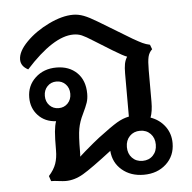

<svg xmlns="http://www.w3.org/2000/svg" viewBox="-45 -607 661 661"><g transform="rotate(-5 285.0 -277.0)"><path d="M534 -92Q534 -48 503.5 -20Q473 8 426 8Q381 8 351 -17.5Q321 -43 318 -84Q248 -30 217.5 -12Q187 6 156 6Q148 6 132 4Q118 2 106 2L100 -16Q118 -36 125 -56Q132 -76 132 -102Q132 -145 134 -166.5Q136 -188 141 -202Q103 -204 79.5 -229Q56 -254 56 -291Q56 -332 85 -359Q114 -386 158 -386Q202 -386 229 -359.5Q256 -333 256 -287Q256 -270 251.5 -256.5Q247 -243 235 -218Q223 -194 218.5 -169.5Q214 -145 214 -91Q214 -79 213 -73L232 -90Q267 -120 284 -133Q329 -167 350 -179.5Q371 -192 392 -196V-345Q392 -365 394.5 -378Q397 -391 404 -402Q392 -406 356 -428L293 -467Q268 -483 255 -488.5Q242 -494 226 -494Q157 -494 61 -388Q36 -401 36 -424Q36 -452 68 -484.5Q100 -517 146.5 -539.5Q193 -562 231 -562Q249 -562 267.5 -555Q286 -548 314 -531L428 -462Q449 -450 460.5 -444.5Q472 -439 486 -436L492 -420Q481 -410 477.5 -395Q474 -380 474 -349V-240Q474 -207 466 -186Q497 -175 515.5 -150Q534 -125 534 -92ZM154 -246Q173 -246 185.5 -259Q198 -272 198 -292Q198 -312 185.5 -325Q173 -338 154 -338Q135 -338 122.5 -325Q110 -312 110 -292Q110 -272 122.5 -259Q135 -246 154 -246ZM476 -92Q476 -115 462 -129.5Q448 -144 426 -144Q404 -144 390 -129.5Q376 -115 376 -92Q376 -69 390 -54.5Q404 -40 426 -40Q448 -40 462 -54.5Q476 -69 476 -92Z"/></g></svg>

Font: Thasadith
Style: Bold
Weight: 700
Designer: Cadson Demak Co.,Ltd.
Foundry: Cadson Demak Co.,Ltd.
Version: Version 1.000; ttfautohint (v1.6)